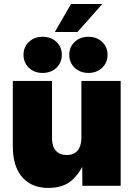

<svg xmlns="http://www.w3.org/2000/svg" viewBox="-20 -926 665 957"><path d="M221.2 10.7Q164.1 10.7 124.3 -14.4Q84.5 -39.6 64.2 -85.2Q43.9 -130.9 43.9 -192.4V-522.5H239.3V-235.4Q239.3 -196.3 258.5 -174.8Q277.8 -153.3 312.5 -153.3Q335.9 -153.3 352.3 -163.1Q368.7 -172.9 377.2 -192.6Q385.7 -212.4 385.7 -241.7V-522.5H581.5V0H390.6L389.6 -141.6H410.6Q387.7 -75.2 343.5 -32.2Q299.3 10.7 221.2 10.7ZM420.9 -562.5Q379.4 -562.5 352.3 -588.1Q325.2 -613.8 325.2 -652.8Q325.2 -691.9 352.3 -717.3Q379.4 -742.7 420.9 -742.7Q461.9 -742.7 489 -717.3Q516.1 -691.9 516.1 -652.8Q516.1 -613.8 489 -588.1Q461.9 -562.5 420.9 -562.5ZM192.4 -562.5Q150.9 -562.5 124 -588.1Q97.2 -613.8 97.2 -652.8Q97.2 -691.9 124.3 -717.3Q151.4 -742.7 192.4 -742.7Q234.4 -742.7 261.2 -717.3Q288.1 -691.9 288.1 -652.8Q288.1 -613.8 261.2 -588.1Q234.4 -562.5 192.4 -562.5ZM253.4 -766.6 334 -906.2H490.2L366.2 -766.6Z"/></svg>

Font: Inter 28pt Black
Style: Regular
Weight: 900
Designer: Rasmus Andersson
Foundry: rsms
Version: Version 4.001;git-66647c0bb